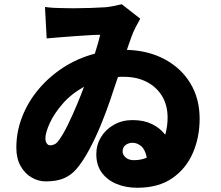

<svg xmlns="http://www.w3.org/2000/svg" viewBox="-20 -821 1040 905"><path d="M558 -107Q558 -91 572.5 -78.5Q587 -66 612 -66Q645 -66 672 -78Q664 -117 645 -132.5Q626 -148 605 -148Q586 -148 572 -137.5Q558 -127 558 -107ZM192 -788Q216 -785 235.5 -784Q255 -783 268 -783Q288 -782 326 -782Q364 -782 406.5 -783.5Q449 -785 480 -787Q497 -789 517.5 -793Q538 -797 554 -801L641 -733Q631 -715 619 -692Q607 -669 598 -643Q594 -632 589 -617.5Q584 -603 578 -586Q679 -583 756.5 -541.5Q834 -500 877.5 -428Q921 -356 921 -261Q921 -174 889 -100Q857 -26 792 19Q727 64 627 64Q573 64 529.5 46Q486 28 460 -7Q434 -42 434 -94Q434 -138 456 -174.5Q478 -211 517 -233Q556 -255 605 -255Q657 -255 695.5 -236.5Q734 -218 759 -186Q770 -227 770 -266Q770 -325 744 -368Q718 -411 671.5 -435Q625 -459 563 -459Q556 -459 549.5 -459Q543 -459 536 -458Q526 -430 517 -402Q508 -374 499 -348Q480 -292 454.5 -230Q429 -168 399.5 -113.5Q370 -59 340 -24Q316 4 282 19Q248 34 195 34Q161 34 129 15.5Q97 -3 77 -38.5Q57 -74 57 -125Q57 -200 84.5 -270.5Q112 -341 162 -400.5Q212 -460 279.5 -503.5Q347 -547 427 -568Q435 -593 441.5 -615.5Q448 -638 452 -657Q432 -657 400 -655Q368 -653 331 -650.5Q294 -648 259.5 -645Q225 -642 200 -640ZM194 -169Q194 -154 200.5 -145Q207 -136 216 -136Q227 -136 237.5 -141Q248 -146 259 -162Q278 -188 299.5 -232Q321 -276 341.5 -325Q362 -374 376 -412Q315 -378 274.5 -331Q234 -284 214 -239.5Q194 -195 194 -169Z"/></svg>

Font: Source Han Sans CN Heavy
Style: Regular
Weight: 900
Designer: Ryoko NISHIZUKA 西塚涼子 (kana, bopomofo & ideographs); Paul D. Hunt (Latin, Greek & Cyrillic); Sandoll Communications 산돌커뮤니
Foundry: Adobe
Version: Version 2.000;hotconv 1.0.107;makeotfexe 2.5.65593